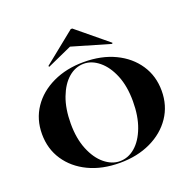

<svg xmlns="http://www.w3.org/2000/svg" viewBox="-137 -914 1061 1063"><g transform="rotate(-20 393.5 -383.0)"><path d="M393.5 11.3Q288.7 11.3 209.7 -26.6Q130.6 -64.5 85.9 -131.5Q41.1 -198.4 41.1 -285.5Q41.1 -372.6 86.3 -439.5Q131.5 -506.5 211.7 -544.4Q291.9 -582.3 393.5 -582.3Q498.4 -582.3 577.4 -544.4Q656.5 -506.5 701.2 -439.5Q746 -372.6 746 -285.5Q746 -198.4 700.8 -131.5Q655.6 -64.5 575.8 -26.6Q496 11.3 393.5 11.3ZM396 2.4Q446 2.4 486.7 -32.7Q527.4 -67.7 552 -132.7Q576.6 -197.6 576.6 -285.5Q576.6 -374.2 550 -438.7Q523.4 -503.2 480.6 -538.3Q437.9 -573.4 391.1 -573.4Q341.1 -573.4 300.4 -538.3Q259.7 -503.2 235.1 -438.3Q210.5 -373.4 210.5 -285.5Q210.5 -197.6 237.1 -132.7Q263.7 -67.7 306.5 -32.7Q349.2 2.4 396 2.4ZM206.5 -622.6 203.2 -628.2 389.5 -778.2H398.4L580.6 -628.2L577.4 -622.6L320.2 -697.6L405.6 -712.1Z"/></g></svg>

Font: Playfair 144pt SemiExpanded Black
Style: Regular
Weight: 900
Width: 6
Designer: Claus Eggers Sørensen
Foundry: Claus Eggers Sørensen
Version: Version 2.203